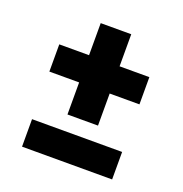

<svg xmlns="http://www.w3.org/2000/svg" viewBox="-102 -646 675 709"><g transform="rotate(20 236.0 -292.0)"><path d="M59 -28V-136H413V-28ZM413 -430V-323H296V-197H176V-323H59V-430H176V-556H296V-430Z"/></g></svg>

Font: Rising Sun
Style: Bold
Weight: 700
Designer: Matt McInerney, Pablo Impallari, Rodrigo Fuenzalida (Raleway font), Stephen Hutchings (Greek), Cristiano Sobral (main ch
Foundry: The Rising Sun Project Authors
Version: Version 4.327; ttfautohint (v1.8.4.7-5d5b-dirty)